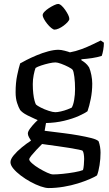

<svg xmlns="http://www.w3.org/2000/svg" viewBox="-20 -752 552 972"><path d="M226 200Q210 200 185.5 191.5Q161 183 134.5 168.5Q108 154 85 136.5Q62 119 47.5 101.5Q33 84 33 69Q33 54 49.5 34Q66 14 90.5 -6Q115 -26 137 -40Q132 -47 126.5 -57.5Q121 -68 121 -76Q121 -86 132 -101Q143 -116 158 -131.5Q173 -147 184 -155L216 -147L206 -90Q214 -89 241.5 -85.5Q269 -82 305.5 -77.5Q342 -73 378.5 -66.5Q415 -60 442.5 -53Q470 -46 479 -37Q484 -24 486.5 -8.5Q489 7 489 21Q489 52 484 84Q479 116 471 136Q459 144 433.5 155Q408 166 374.5 176.5Q341 187 302 193.5Q263 200 226 200ZM249 131Q269 131 298.5 128Q328 125 356.5 120Q385 115 400 109Q403 101 404.5 82.5Q406 64 406 53Q406 40 404 28Q402 16 398 11Q396 9 376.5 5Q357 1 329 -3.5Q301 -8 272 -12Q243 -16 221 -19Q199 -22 193 -23Q179 -9 164 7Q149 23 138.5 36Q128 49 128 55Q128 62 142.5 75Q157 88 178 100.5Q199 113 218.5 122Q238 131 249 131ZM209 -129Q179 -140 157 -150Q135 -160 120 -167.5Q105 -175 96 -182Q87 -189 82 -195Q74 -208 66.5 -231Q59 -254 59 -285Q59 -333 67 -371Q75 -409 82 -431Q92 -437 114.5 -448.5Q137 -460 165.5 -472Q194 -484 223.5 -492Q253 -500 276 -500Q289 -500 308 -495Q327 -490 334 -487Q362 -492 392 -503Q422 -514 448.5 -527Q475 -540 490 -547L506 -536Q506 -518 502.5 -498.5Q499 -479 495 -469Q473 -462 446.5 -458Q420 -454 392 -452V-447Q401 -442 411.5 -433.5Q422 -425 431 -411Q438 -395 442.5 -372Q447 -349 447 -329Q447 -289 439.5 -251.5Q432 -214 423 -189Q410 -179 379 -165Q348 -151 304.5 -140.5Q261 -130 209 -129ZM260 -184Q271 -184 288.5 -188Q306 -192 321.5 -198Q337 -204 343 -207Q351 -220 355.5 -246.5Q360 -273 360 -301Q360 -335 356.5 -362.5Q353 -390 348 -398Q344 -404 326.5 -413Q309 -422 290 -429Q271 -436 261 -436Q248 -436 228 -431.5Q208 -427 188.5 -420.5Q169 -414 160 -408Q155 -395 150.5 -372.5Q146 -350 146 -326Q146 -300 148.5 -278Q151 -256 155 -242Q159 -228 162 -223Q168 -217 186.5 -207.5Q205 -198 226.5 -191Q248 -184 260 -184ZM256 -602Q250 -602 239.5 -610.5Q229 -619 219 -631.5Q209 -644 202.5 -656Q196 -668 196 -675Q196 -683 205 -692.5Q214 -702 227 -710.5Q240 -719 253.5 -725.5Q267 -732 274 -732Q282 -732 291.5 -723.5Q301 -715 310 -702Q319 -689 325 -677Q331 -665 331 -656Q331 -650 322.5 -640.5Q314 -631 302 -622Q290 -613 277.5 -607.5Q265 -602 256 -602Z"/></svg>

Font: Texturina Medium 12pt
Style: Regular
Weight: 400
Version: Version 1.002